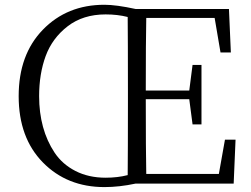

<svg xmlns="http://www.w3.org/2000/svg" viewBox="-20 -763 1042 798"><path d="M511.7 -335V-390.6Q511.7 -593.8 510.7 -692.4Q468.8 -703.1 418.9 -703.1Q325.2 -703.1 261.2 -653.8Q197.3 -604.5 169.9 -530.3Q142.6 -456.1 142.6 -363.3Q142.6 -294.9 158.7 -235.8Q174.8 -176.8 207 -128.4Q239.3 -80.1 293.9 -52.2Q348.6 -24.4 418.9 -24.4Q468.8 -24.4 510.7 -35.2Q511.7 -132.8 511.7 -335ZM915 -182.6H959L951.2 0H543.9Q475.6 14.6 414.1 14.6Q258.8 14.6 158.2 -87.9Q57.6 -190.4 57.6 -363.3Q57.6 -536.1 158.2 -639.6Q258.8 -743.2 414.1 -743.2Q462.9 -743.2 543.9 -725.6H931.6L939.5 -544.9H896.5L872.1 -688.5H587.9Q585.9 -592.8 585.9 -386.7H766.6L780.3 -493.2H817.4V-246.1H780.3L766.6 -350.6H585.9Q585.9 -136.7 587.9 -40H889.6Z"/></svg>

Font: GenYoMin TW TTF Light
Style: Regular
Weight: 300
Version: Version 1.300